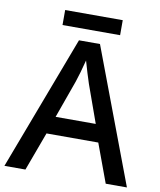

<svg xmlns="http://www.w3.org/2000/svg" viewBox="-93 -934 840 1008"><g transform="rotate(10 327.0 -430.5)"><path d="M479 -861H172V-781H479ZM540 0H653L383 -717H271L0 0H112L188 -206H464ZM362 -501 434 -300H220L292 -501C300 -524 316 -578 326 -619C334 -589 355 -522 362 -501Z"/></g></svg>

Font: Noto Sans Gunjala Gondi Medium
Style: Regular
Weight: 500
Designer: Ek Type
Foundry: Ek Type
Version: Version 1.004